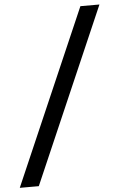

<svg xmlns="http://www.w3.org/2000/svg" viewBox="-109 -803 590 952"><g transform="rotate(-5 186.5 -326.5)"><path d="M422.9 -761.7 44.9 109.4H-49.8L328.1 -761.7Z"/></g></svg>

Font: Inter 24pt Medium
Style: Italic
Weight: 500
Italic angle: -9.3988°
Designer: Rasmus Andersson
Foundry: rsms
Version: Version 4.001;git-66647c0bb